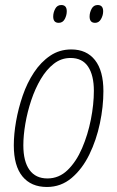

<svg xmlns="http://www.w3.org/2000/svg" viewBox="-20 -735 468 765"><path d="M167 10Q104 10 69.5 -32Q35 -74 35 -156Q35 -200 44 -251.5Q53 -303 70.5 -354Q88 -405 115.5 -446.5Q143 -488 180 -513Q217 -538 264 -538Q325 -538 358.5 -495.5Q392 -453 392 -372Q392 -310 378 -243.5Q364 -177 336 -119.5Q308 -62 265.5 -26Q223 10 167 10ZM169 -24Q215 -24 249.5 -57.5Q284 -91 307 -144.5Q330 -198 342 -258.5Q354 -319 354 -373Q354 -435 331 -469.5Q308 -504 261 -504Q224 -504 194.5 -481Q165 -458 142.5 -420Q120 -382 104.5 -335.5Q89 -289 81 -242Q73 -195 73 -156Q73 -92 97.5 -58Q122 -24 169 -24ZM359 -644Q337 -644 337 -669Q337 -685 345 -700Q353 -715 369 -715Q391 -715 391 -690Q391 -674 382.5 -659Q374 -644 359 -644ZM214 -644Q192 -644 192 -669Q192 -685 200 -700Q208 -715 224 -715Q246 -715 246 -690Q246 -674 238 -659Q230 -644 214 -644Z"/></svg>

Font: Noto Sans Condensed ExtraLight
Style: Italic
Weight: 200
Width: 3
Italic angle: -12°
Designer: Monotype Design Team
Foundry: Monotype Imaging Inc.
Version: Version 2.013; ttfautohint (v1.8.4.7-5d5b)